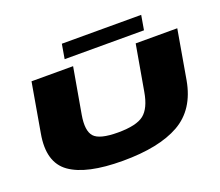

<svg xmlns="http://www.w3.org/2000/svg" viewBox="-135 -1029 1406 1228"><g transform="rotate(-20 568.5 -415.0)"><path d="M505 3Q752 3 890.8 -75.5Q1029.5 -154 1063 -341L1121 -675H838L783.5 -364Q765.5 -259 714.5 -218.5Q663.5 -178 537.5 -178Q412.5 -178 376 -219Q339.5 -260 357.5 -364L412 -675H129L71 -341Q37.5 -154 148.2 -75.5Q259 3 505 3ZM376.5 -735.5H916.5L933.5 -834.5H393.5Z"/></g></svg>

Font: Anybody ExtraExpanded Black
Style: Italic
Weight: 900
Width: 8
Italic angle: -10°
Version: Version 1.113;gftools[0.9.25]